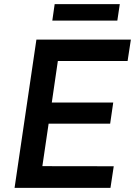

<svg xmlns="http://www.w3.org/2000/svg" viewBox="-20 -916 658 936"><path d="M51 0 157.5 -723H618L602 -618.5H262L232.5 -416H532L517 -313H217L186.5 -106L534.5 -105.5L518.5 0ZM235 -815.5 246.5 -896H564L552 -815.5Z"/></svg>

Font: Public Sans Thin SemiBold
Style: Italic
Weight: 600
Italic angle: -8°
Version: Version 2.001